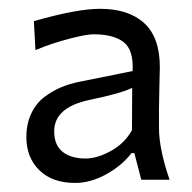

<svg xmlns="http://www.w3.org/2000/svg" viewBox="-20 -746 435 434"><path d="M149.9 -332.5Q98.1 -332.5 68.8 -361.3Q39.6 -390.1 39.6 -436Q39.6 -466.3 50.8 -489.7Q62 -513.2 80.8 -527.1Q99.6 -541 118.4 -548.8Q137.2 -556.6 158.7 -561L279.8 -585.4Q282.2 -633.3 259.3 -650.9Q236.3 -668.5 191.4 -668.5Q175.3 -668.5 136.5 -658.4Q97.7 -648.4 60.1 -632.8L56.6 -698.2Q153.8 -726.1 206.1 -726.1Q270.5 -726.1 305.9 -693.8Q341.3 -661.6 341.3 -594.2Q341.3 -584 340.3 -551Q339.4 -518.1 339.4 -501V-456.5Q339.4 -409.2 363.3 -339.8H299.3L283.7 -399.9H277.3Q254.9 -371.1 219.7 -351.8Q184.6 -332.5 149.9 -332.5ZM172.9 -387.7Q199.7 -387.7 230.7 -404.8Q261.7 -421.9 278.3 -451.7L278.8 -547.4Q254.4 -535.2 184.1 -520.5Q102.5 -503.9 102.5 -449.2Q102.5 -418 121.6 -402.8Q140.6 -387.7 172.9 -387.7Z"/></svg>

Font: Commissioner Flair
Style: Regular
Weight: 400
Designer: Kostas Bartsokas
Foundry: Kostas Bartsokas
Version: Version 1.000